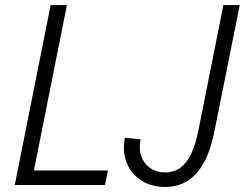

<svg xmlns="http://www.w3.org/2000/svg" viewBox="-20 -740 979 768"><path d="M39.1 0 182.6 -719.7H247.6L115.7 -58.1H411.6L399.9 0ZM640.6 7.8Q586.9 7.8 546.6 -17.3Q506.3 -42.5 487.5 -86.9Q468.8 -131.3 479.5 -189L542.5 -182.6Q534.7 -142.6 545.9 -113Q557.1 -83.5 582 -66.9Q606.9 -50.3 640.1 -50.3Q677.2 -50.3 703.1 -70.3Q729 -90.3 745.8 -127.2Q762.7 -164.1 772.9 -214.8L873.5 -719.7H939L836.9 -210.9Q814.9 -101.6 765.9 -46.9Q716.8 7.8 640.6 7.8Z"/></svg>

Font: Reddit Sans Light
Style: Italic
Weight: 300
Italic angle: -11.25°
Designer: Stephen Hutchings
Version: Version 1.013